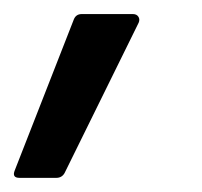

<svg xmlns="http://www.w3.org/2000/svg" viewBox="-40 -125 287 273"><path d="M-12.2 127.9Q-23.4 127.9 -19 117.2L64.9 -97.2Q67.9 -105 76.2 -105H148.9Q154.3 -105 156.7 -101.3Q159.2 -97.7 157.2 -92.8L51.8 121.1Q47.9 127.9 40 127.9Z"/></svg>

Font: Sofia Sans
Style: Italic
Weight: 400
Italic angle: -9°
Designer: Botio Nikoltchev, Ani Petrova
Foundry: lettersoup
Version: Version 4.100